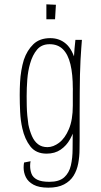

<svg xmlns="http://www.w3.org/2000/svg" viewBox="-20 -700 465 886"><path d="M203 166Q160 166 135 152.5Q110 139 99.5 118Q89 97 89 73Q89 67 89.5 61.5Q90 56 91 50L121 44Q120 49 119.5 54.5Q119 60 119 65Q119 85 125.5 102Q132 119 151.5 129Q171 139 208 139Q253 139 276 118.5Q299 98 307 63.5Q315 29 315 -13Q315 -38 315.5 -72Q316 -106 316 -155.5Q316 -205 316 -276Q316 -315 317 -351.5Q318 -388 320 -420Q322 -452 324 -476.5Q326 -501 328 -516H358Q357 -501 355 -477Q353 -453 351.5 -421.5Q350 -390 349 -353.5Q348 -317 348 -277Q348 -220 347.5 -180.5Q347 -141 347.5 -112Q348 -83 347.5 -59.5Q347 -36 347 -11Q347 22 341 54Q335 86 319.5 111Q304 136 275.5 151Q247 166 203 166ZM195 9Q146 9 120 -24.5Q94 -58 83 -108Q75 -143 73 -183Q71 -223 71 -262Q71 -291 72.5 -319.5Q74 -348 78.5 -374.5Q83 -401 90 -424Q105 -468 134 -496Q163 -524 212 -524Q255 -524 285 -497.5Q315 -471 330.5 -411Q346 -351 346 -250L316 -292Q316 -358 305 -403.5Q294 -449 270.5 -472.5Q247 -496 209 -496Q172 -496 151 -471Q130 -446 119 -407Q109 -373 106 -333.5Q103 -294 103 -256Q103 -233 103.5 -210.5Q104 -188 106 -166.5Q108 -145 111 -125Q117 -96 127.5 -72Q138 -48 155.5 -34.5Q173 -21 199 -21Q226 -21 253 -41.5Q280 -62 298 -104.5Q316 -147 316 -213L346 -256Q346 -228 342.5 -193.5Q339 -159 329.5 -123.5Q320 -88 303.5 -58Q287 -28 260 -9.5Q233 9 195 9ZM194 -611V-680L238 -678L234 -611Z"/></svg>

Font: Truculenta Thin
Style: Regular
Weight: 250
Version: Version 1.002